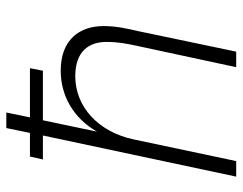

<svg xmlns="http://www.w3.org/2000/svg" viewBox="-98 -652 750 593"><g transform="rotate(-90 276.5 -355.0)"><path d="M28 0H76L143 -317C166 -425 243 -497 338 -497C414 -497 444 -456 444 -401C444 -365 439 -340 432 -307L366 0H414L477 -301C485 -335 493 -371 493 -409C493 -485 450 -542 355 -542C280 -542 209 -504 167 -430L202 -597H355L363 -637H211L226 -710H178L163 -637H90L81 -597H155Z"/></g></svg>

Font: Geist ExtraLight
Style: Italic
Weight: 200
Italic angle: -12°
Designer: Basement.studio, Andrés Briganti, Mateo Zaragoza
Foundry: Basement.studio, Vercel, Andrés Briganti, Guido Ferreyra, Mateo Zaragoza
Version: Version 1.500